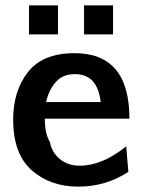

<svg xmlns="http://www.w3.org/2000/svg" viewBox="-20 -685 538 715"><path d="M88 -557V-665H196V-557ZM293 -557V-665H401V-557ZM29 -240Q29 -346 84 -416.5Q139 -487 258 -487Q462 -487 462 -243H147Q147 -186 166 -156Q172 -119 202 -93.5Q232 -68 277 -68Q361 -68 450 -140L458 -45Q374 10 272 10Q167 10 98 -51Q29 -112 29 -240ZM152 -305H355Q343 -409 259 -409Q212 -409 186 -377.5Q160 -346 152 -305Z"/></svg>

Font: Coval
Style: Bold
Weight: 700
Foundry: Context Ltd
Version: Version 001.000